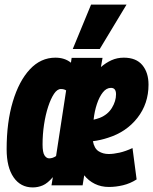

<svg xmlns="http://www.w3.org/2000/svg" viewBox="-20 -809 669 839"><path d="M123 10Q70 10 39.5 -34Q9 -78 9 -157Q9 -275 36 -365Q63 -455 110.5 -506Q158 -557 222 -557Q263 -557 290 -535L293 -556H428L421 -516Q443 -535 467.5 -546Q492 -557 521 -557Q575 -557 602 -524.5Q629 -492 629 -439Q629 -356 580.5 -294Q532 -232 452 -207Q419 -196 386 -192Q392 -160 411 -148Q430 -136 455 -136Q476 -136 502.5 -142Q529 -148 559 -162L577 -25Q549 -7 517.5 0.5Q486 8 456 8Q422 8 394.5 -5.5Q367 -19 348 -43L341 1H205L211 -35Q188 -8 167 1Q146 10 123 10ZM465 -425Q445 -425 429.5 -405.5Q414 -386 403.5 -354.5Q393 -323 389 -286Q402 -289 416 -294Q451 -308 469 -337.5Q487 -367 487 -397Q487 -425 465 -425ZM195 -117Q210 -117 225 -127L269 -414Q260 -420 246 -420Q230 -420 216 -399Q202 -378 190.5 -343Q179 -308 172.5 -265Q166 -222 166 -178Q166 -143 174.5 -130Q183 -117 195 -117ZM298 -595 378 -789H533L416 -595Z"/></svg>

Font: Georama Condensed ExtraBold
Style: Italic
Weight: 800
Width: 3
Italic angle: -9°
Designer: Jean-Baptiste Levee
Foundry: Production Type
Version: Version 1.000